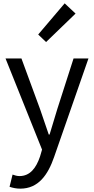

<svg xmlns="http://www.w3.org/2000/svg" viewBox="-20 -892 561 1146"><path d="M366 -872 208 -686 255 -641 431 -811ZM101 234C209 234 266 152 303 45L508 -543H419L322 -241C307 -193 291 -138 276 -89H271C254 -138 235 -194 219 -241L108 -543H13L231 1L219 42C196 110 160 159 96 159C81 159 66 154 55 150L37 223C58 230 79 234 101 234Z"/></svg>

Font: Spoqa Han Sans Neo
Style: Regular
Weight: 400
Designer: [Spoqa Han Sans Neo] Dong-huui Kim ___ Younghwa Kang ___ Yujin Lee ___ [Noto Sans] Ryoko NISHIZUKA ____ (kana & ideograp
Foundry: Spoqa (http://www.spoqa-han-sans.com)
Version: Version 1.100;hotconv 1.0.109;makeotfexe 2.5.65596